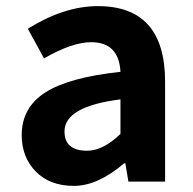

<svg xmlns="http://www.w3.org/2000/svg" viewBox="-20 -594 631 628"><path d="M386 -60Q300 14 221.5 14Q143 14 97 -33Q51 -80 51 -152Q51 -242 128 -291.5Q205 -341 374 -359Q369 -456 278 -456Q216 -456 124 -403L71 -500Q190 -574 300 -574Q520 -574 520 -327V0H400L390 -60ZM265 -101Q317 -101 374 -156V-269Q191 -246 191 -164Q191 -101 265 -101Z"/></svg>

Font: Swei Fan Sans CJK TC
Style: Bold
Weight: 700
Version: Version 2.130